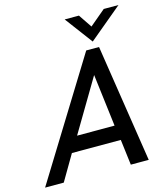

<svg xmlns="http://www.w3.org/2000/svg" viewBox="-166 -989 940 1087"><g transform="rotate(-15 304.0 -445.5)"><path d="M-37.6 0 388.2 -689.9H463.4L569.8 0H464.8L446.3 -149.9H159.7L71.8 0ZM213.4 -237.3H433.1L395.5 -543.9ZM437 -729 315.9 -891.1H399.4L452.1 -813L544.9 -891.1H631.3Z"/></g></svg>

Font: Acari Sans Medium
Style: Italic
Weight: 500
Italic angle: -13°
Designer: Alfredo Marco Pradil and Stefan Peev
Foundry: Hanken Design Co.
Version: Version 1.045